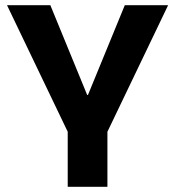

<svg xmlns="http://www.w3.org/2000/svg" viewBox="-20 -720 675 740"><path d="M7 -700H174L316 -354H319L461 -700H628L392 -208H243ZM241 -271H394V0H241Z"/></svg>

Font: Pathway Extreme 72pt
Style: Bold
Weight: 700
Designer: Eduardo Rodriguez Tunni
Foundry: Eduardo Rodriguez Tunni
Version: Version 1.001;gftools[0.9.26]